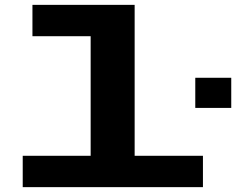

<svg xmlns="http://www.w3.org/2000/svg" viewBox="-20 -770 972 790"><path d="M73.5 0V-129H353V-621H113.5V-750H534V-129H815V0ZM783.5 -450H931.5V-326H783.5Z"/></svg>

Font: Trispace Expanded
Style: Bold
Weight: 700
Width: 7
Designer: Tyler Finck
Foundry: Etcetera Type Company
Version: Version 1.210; ttfautohint (v1.8.3)